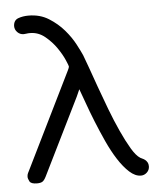

<svg xmlns="http://www.w3.org/2000/svg" viewBox="-49 -684 623 733"><g transform="rotate(-5 262.5 -318.0)"><path d="M29 -606Q30 -628 47.5 -634.5Q65 -641 87 -641Q131 -641 164.5 -620Q198 -599 222 -571Q246 -543 261 -514.5Q276 -486 282 -472Q288 -457 300 -423Q312 -389 327 -347Q342 -305 359.5 -259Q377 -213 395.5 -172.5Q414 -132 431.5 -102.5Q449 -73 465 -63Q468 -61 473 -59Q478 -57 483 -53Q488 -49 491.5 -43Q495 -37 495 -28Q495 -14 485 -4.5Q475 5 462 5Q440 5 418 -15Q396 -35 375.5 -67Q355 -99 337 -138.5Q319 -178 303.5 -216.5Q288 -255 276 -289Q264 -323 256 -344L244 -317L99 -23Q92 -9 85 -4.5Q78 0 64 0Q41 0 35.5 -10.5Q30 -21 30 -28Q30 -36 33 -42Q36 -48 38 -52L219 -420Q224 -430 224 -434Q224 -437 214.5 -459Q205 -481 187.5 -506.5Q170 -532 144.5 -553Q119 -574 87 -574Q79 -574 73.5 -573Q68 -572 63 -572Q49 -572 39 -582Q29 -592 29 -606Z"/></g></svg>

Font: CMU Typewriter Custom
Style: Regular
Weight: 500
Monospace: yes
Version: Version 0.7.0